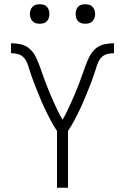

<svg xmlns="http://www.w3.org/2000/svg" viewBox="-20 -886 590 906"><path d="M249 0V-268Q240 -281 232 -295Q224 -309 216.5 -323Q209 -337 202 -351.5Q195 -366 188 -380.5Q181 -395 175 -409.5Q169 -424 163 -439Q157 -454 151 -468.5Q145 -483 139.5 -498Q134 -513 128.5 -528Q123 -543 118.5 -558.5Q114 -574 108 -589Q102 -604 91 -615.5Q80 -627 64 -631Q48 -635 32 -635V-682Q55 -682 78 -677Q101 -672 119 -656.5Q137 -641 147.5 -620Q158 -599 166 -577.5Q174 -556 181.5 -534Q189 -512 197.5 -490Q206 -468 215 -446.5Q224 -425 233.5 -404Q243 -383 253 -362Q263 -341 275 -321Q287 -341 297 -362Q307 -383 316.5 -404Q326 -425 335 -446.5Q344 -468 352.5 -490Q361 -512 368.5 -534Q376 -556 384 -577.5Q392 -599 402.5 -620Q413 -641 431 -656.5Q449 -672 472 -677Q495 -682 518 -682V-635Q502 -635 486 -631Q470 -627 459 -615.5Q448 -604 442 -589Q436 -574 431.5 -558.5Q427 -543 421.5 -528Q416 -513 410.5 -498Q405 -483 399 -468.5Q393 -454 387 -439Q381 -424 375 -409.5Q369 -395 362 -380.5Q355 -366 348 -351.5Q341 -337 333.5 -323Q326 -309 318 -295Q310 -281 301 -268V0ZM383 -774Q373 -774 364 -776.5Q355 -779 348.5 -786Q342 -793 339.5 -802Q337 -811 337 -820Q337 -829 339.5 -838Q342 -847 348.5 -854Q355 -861 364 -863.5Q373 -866 383 -866Q392 -866 401 -863.5Q410 -861 416.5 -854Q423 -847 426 -838Q429 -829 429 -820Q429 -811 426 -802Q423 -793 416.5 -786Q410 -779 401 -776.5Q392 -774 383 -774ZM167 -774Q158 -774 149 -776.5Q140 -779 133.5 -786Q127 -793 124 -802Q121 -811 121 -820Q121 -829 124 -838Q127 -847 133.5 -854Q140 -861 149 -863.5Q158 -866 167 -866Q177 -866 186 -863.5Q195 -861 201.5 -854Q208 -847 210.5 -838Q213 -829 213 -820Q213 -811 210.5 -802Q208 -793 201.5 -786Q195 -779 186 -776.5Q177 -774 167 -774Z"/></svg>

Font: Lode Dark
Style: Regular
Weight: 400
Monospace: yes
Designer: Belleve Invis
Foundry: Belleve Invis
Version: Version 29.2.0; ttfautohint (v1.8.3)